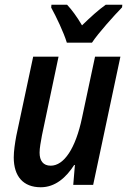

<svg xmlns="http://www.w3.org/2000/svg" viewBox="-20 -780 536 810"><path d="M262 -600H368C395 -641 462 -715 495 -749L496 -760H426C395 -738 362 -708 326 -673C305 -709 282 -740 263 -760H197L196 -748C217 -710 249 -643 262 -600ZM152 10C213 10 259 -31 293 -84H296L289 0H373L488 -541H381L326 -283C299 -154 250 -81 194 -81C162 -81 147 -102 147 -136C147 -156 152 -181 157 -209L227 -541H120L49 -208C43 -176 38 -142 38 -116C38 -36 78 10 152 10Z"/></svg>

Font: Noto Sans Display SemiCondensed Medium
Style: Italic
Weight: 500
Width: 4
Italic angle: -12°
Designer: Monotype Design Team
Foundry: Monotype Imaging Inc.
Version: Version 1.900